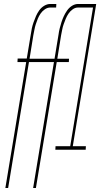

<svg xmlns="http://www.w3.org/2000/svg" viewBox="-20 -755 540 968"><path d="M7 193 112 -442H68L69 -460H115L135 -580Q137 -596 140.5 -612Q144 -628 149.5 -643.5Q155 -659 161.5 -674Q168 -689 178 -703Q188 -717 203 -726Q218 -735 234 -735H264L263 -717H233Q219 -717 206 -708Q193 -699 184.5 -686.5Q176 -674 170.5 -660.5Q165 -647 160.5 -633Q156 -619 153.5 -605Q151 -591 148 -577L129 -459H255L275 -580Q277 -596 281 -612Q285 -628 290 -643.5Q295 -659 302 -674Q309 -689 319 -703Q329 -717 343.5 -726Q358 -735 374 -735H465L347 -18H413L412 0H259L260 -18H334L449 -717H373Q359 -717 346.5 -708Q334 -699 325.5 -686.5Q317 -674 311.5 -660.5Q306 -647 301 -633Q296 -619 293.5 -605Q291 -591 288 -577L269 -459H328L327 -442H266L161 193H147L252 -442H126L21 193Z"/></svg>

Font: Iosevka SS18 Thin
Style: Italic
Weight: 100
Italic angle: -9°
Monospace: yes
Designer: Belleve Invis
Foundry: Belleve Invis
Version: Version 25.1.1; ttfautohint (v1.8.4)